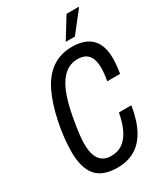

<svg xmlns="http://www.w3.org/2000/svg" viewBox="-215 -965 928 1070"><g transform="rotate(-30 248.5 -430.5)"><path d="M216 12Q122 12 79 -38.5Q36 -89 36 -192Q36 -232 41 -280.5Q46 -329 57 -380Q78 -481 112.5 -552Q147 -623 201 -661Q255 -699 331 -699Q385 -699 422 -680.5Q459 -662 478 -624.5Q497 -587 497 -531Q497 -510 495 -486Q493 -462 488 -434H405Q410 -458 412 -478Q414 -498 414 -516Q414 -551 404.5 -575Q395 -599 375 -611.5Q355 -624 322 -624Q290 -624 262 -609Q234 -594 211 -562Q188 -530 170.5 -480Q153 -430 140 -359Q134 -326 130 -300.5Q126 -275 124 -256.5Q122 -238 121 -223.5Q120 -209 120 -197Q120 -150 131 -120.5Q142 -91 164 -76.5Q186 -62 218 -62Q260 -62 290.5 -83Q321 -104 342 -145.5Q363 -187 375 -251H455Q440 -158 407.5 -100Q375 -42 327 -15Q279 12 216 12ZM315 -740 397 -873H475V-869L374 -740Z"/></g></svg>

Font: Archivo ExtraCondensed
Style: Italic
Weight: 400
Width: 2
Italic angle: -10°
Designer: Hector Gatti
Foundry: Omnibus-Type
Version: Version 2.001